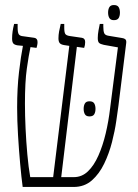

<svg xmlns="http://www.w3.org/2000/svg" viewBox="-20 -742 549 762"><path d="M70 0Q65 -37 60 -92Q55 -147 51.5 -206Q48 -265 48 -315Q48 -393 55.5 -456.5Q63 -520 71 -560L50 -562Q37 -564 32.5 -570Q28 -576 28 -589Q28 -603 30 -617Q32 -631 36 -647H50V-632Q50 -613 54.5 -606Q59 -599 73 -598L116 -592Q129 -590 129 -575Q129 -568 127.5 -562Q126 -556 125 -552L101 -555Q94 -523 86.5 -470Q79 -417 79 -331Q79 -284 81.5 -231.5Q84 -179 88.5 -129Q93 -79 100 -39H191L255 -560L235 -563Q222 -565 217 -571Q212 -577 212 -590Q212 -603 214.5 -617Q217 -631 221 -647H235V-632Q235 -614 239 -607.5Q243 -601 257 -599L305 -592Q318 -590 318 -575Q318 -563 314 -552L285 -556L223 -39H273Q305 -39 329 -62Q353 -85 370.5 -124.5Q388 -164 399.5 -212.5Q411 -261 417 -312L448 -554L392 -564Q378 -567 373 -572Q368 -577 368 -591Q368 -605 371 -621.5Q374 -638 376 -647H390V-637Q390 -619 393.5 -610.5Q397 -602 411 -600L465 -591Q473 -590 477.5 -586Q482 -582 481 -572L450 -322Q447 -301 441.5 -262Q436 -223 424.5 -178Q413 -133 393.5 -92.5Q374 -52 344.5 -26Q315 0 272 0ZM312 -310Q312 -323 317 -331.5Q322 -340 335 -340Q349 -340 354 -331.5Q359 -323 359 -310Q359 -297 354 -288.5Q349 -280 335 -280Q322 -280 317 -288.5Q312 -297 312 -310ZM432 -662Q419 -662 414 -670.5Q409 -679 409 -692Q409 -705 414 -713.5Q419 -722 432 -722Q446 -722 451 -713.5Q456 -705 456 -692Q456 -679 451 -670.5Q446 -662 432 -662Z"/></svg>

Font: Noto Serif Hebrew ExtraCondensed ExtraLight
Style: Regular
Weight: 200
Width: 2
Designer: Monotype Design Team
Foundry: Monotype Imaging Inc.
Version: Version 2.004; ttfautohint (v1.8.4.7-5d5b)